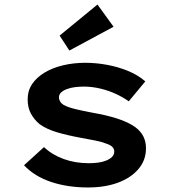

<svg xmlns="http://www.w3.org/2000/svg" viewBox="-20 -817 747 847"><path d="M368 10Q278 10 205 -14.5Q132 -39 86 -88L174 -168Q210 -134 261 -115.5Q312 -97 372 -97Q392 -97 412 -99.5Q432 -102 448 -108.5Q464 -115 474 -124.5Q484 -134 484 -149Q484 -172 450 -183Q430 -191 400.5 -197Q371 -203 337 -209Q277 -220 231.5 -233.5Q186 -247 155 -269Q131 -289 116.5 -315.5Q102 -342 102 -379Q102 -417 122 -446.5Q142 -476 177 -497Q212 -518 258.5 -529Q305 -540 356 -540Q404 -540 452.5 -531Q501 -522 545 -504Q589 -486 621 -458L548 -370Q523 -388 490.5 -403Q458 -418 421.5 -426.5Q385 -435 350 -435Q329 -435 310 -432.5Q291 -430 275 -424Q259 -418 249.5 -409Q240 -400 240 -387Q240 -378 245.5 -369Q251 -360 261 -354Q279 -344 311.5 -336Q344 -328 387 -320Q451 -309 498.5 -293.5Q546 -278 577 -256Q601 -238 612.5 -215Q624 -192 624 -163Q624 -110 590.5 -71Q557 -32 500 -11Q443 10 368 10ZM286 -594 243 -660 410 -797 481 -699Z"/></svg>

Font: Lexend Mega SemiBold
Style: Regular
Weight: 600
Designer: Bonnie Shaver-Troup, Thomas Jockin
Foundry: Lexend
Version: Version 1.007